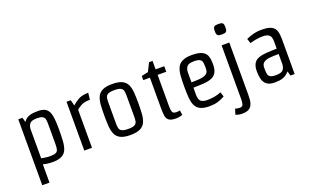

<svg xmlns="http://www.w3.org/2000/svg" viewBox="-96 -1230 3117 1922"><g transform="rotate(-20 1462.5 -269.0)"><path d="M439 -295Q439 -220 435.5 -164.5Q432 -109 416.5 -72.5Q401 -36 365.5 -18Q330 0 267 0Q211 0 167 -13V182H90V-520H135L148 -471Q169 -501 196 -513.5Q223 -526 251 -528.5Q279 -531 302 -531Q362 -531 391 -506.5Q420 -482 429.5 -430Q439 -378 439 -295ZM172 -379V-75Q195 -71 218 -67.5Q241 -64 265 -64Q305 -64 324 -72.5Q343 -81 349 -101.5Q355 -122 355 -158V-377Q355 -405 350.5 -425Q346 -445 327.5 -455.5Q309 -466 267 -466Q208 -466 190 -441.5Q172 -417 172 -379Z M686 0H604V-520H649L665 -459Q690 -483 730 -506.5Q770 -530 839 -531L831 -459Q772 -459 738 -441Q704 -423 686 -405Z M1093 12Q1025 12 988 -7Q951 -26 935 -61.5Q919 -97 915.5 -147Q912 -197 912 -260Q912 -323 915.5 -373Q919 -423 935 -458Q951 -493 988 -512Q1025 -531 1093 -531Q1161 -531 1198.5 -512Q1236 -493 1252 -458Q1268 -423 1271.5 -373Q1275 -323 1275 -260Q1275 -197 1271.5 -147Q1268 -97 1252 -61.5Q1236 -26 1198.5 -7Q1161 12 1093 12ZM1190 -145V-374Q1190 -400 1186 -421Q1182 -442 1162 -454Q1142 -466 1093 -466Q1044 -466 1023.5 -454Q1003 -442 999 -421Q995 -400 995 -374V-145Q995 -119 999 -98Q1003 -77 1023.5 -65Q1044 -53 1093 -53Q1142 -53 1162 -65Q1182 -77 1186 -98Q1190 -119 1190 -145Z M1516 -610H1553V-520H1645V-461H1553V-125Q1553 -88 1560.5 -67Q1568 -46 1604 -46Q1612 -46 1621 -47Q1630 -48 1641 -50L1648 0Q1632 5 1615 8.5Q1598 12 1577 12Q1526 12 1503.5 -5Q1481 -22 1476 -53Q1471 -84 1471 -125V-461H1400V-505L1471 -520Z M1942 -531Q2018 -531 2054 -510.5Q2090 -490 2100.5 -455Q2111 -420 2111 -375Q2111 -318 2093.5 -286Q2076 -254 2041.5 -240Q2007 -226 1958 -222.5Q1909 -219 1846 -218V-143Q1846 -87 1870.5 -70.5Q1895 -54 1935 -54Q1971 -54 2010 -60.5Q2049 -67 2084 -82L2100 -32Q2062 -10 2023 1Q1984 12 1934 12Q1871 12 1835.5 -7Q1800 -26 1785 -61.5Q1770 -97 1766.5 -147Q1763 -197 1763 -260Q1763 -323 1766.5 -373Q1770 -423 1786 -458Q1802 -493 1839 -512Q1876 -531 1942 -531ZM1846 -378V-275Q1894 -275 1935.5 -278.5Q1977 -282 2003 -298Q2029 -314 2029 -353V-376Q2029 -404 2024.5 -424Q2020 -444 2001.5 -454.5Q1983 -465 1941 -465Q1882 -465 1864 -440.5Q1846 -416 1846 -378Z M2256 -520H2338V33Q2338 63 2335.5 91.5Q2333 120 2321.5 143.5Q2310 167 2285.5 180.5Q2261 194 2217 194Q2179 194 2148 180L2166 122Q2180 126 2191 128Q2202 130 2215 130Q2241 130 2248.5 111Q2256 92 2256 54ZM2297 -732Q2315 -732 2327.5 -729.5Q2340 -727 2347 -716Q2354 -705 2354 -677Q2354 -649 2347 -637.5Q2340 -626 2327.5 -623.5Q2315 -621 2297 -621Q2280 -621 2267 -623.5Q2254 -626 2247 -637.5Q2240 -649 2240 -677Q2240 -705 2247 -716Q2254 -727 2267 -729.5Q2280 -732 2297 -732Z M2800 0 2787 -49Q2761 -20 2734.5 -7Q2708 6 2682 9Q2656 12 2633 12Q2574 12 2545 -11.5Q2516 -35 2507 -73Q2498 -111 2498 -153Q2498 -206 2515.5 -236Q2533 -266 2567.5 -279Q2602 -292 2651 -295.5Q2700 -299 2763 -300V-375Q2763 -431 2738.5 -447.5Q2714 -464 2674 -464Q2638 -464 2600.5 -457.5Q2563 -451 2535 -442L2519 -492Q2550 -507 2592 -518.5Q2634 -530 2684 -530Q2756 -530 2790 -511Q2824 -492 2834.5 -457.5Q2845 -423 2845 -375V0ZM2763 -140V-243Q2716 -243 2674 -240Q2632 -237 2606 -220.5Q2580 -204 2580 -165V-142Q2580 -114 2584.5 -94Q2589 -74 2607.5 -63.5Q2626 -53 2668 -53Q2727 -53 2745 -78Q2763 -103 2763 -140Z"/></g></svg>

Font: Strait
Style: Regular
Weight: 400
Designer: Eduardo Rodriguez Tunni
Foundry: Eduardo Rodriguez Tunni
Version: Version 1.002; ttfautohint (v1.8.4.7-5d5b);gftools[0.9.23]